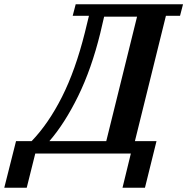

<svg xmlns="http://www.w3.org/2000/svg" viewBox="-109 -718 876 898"><path d="M-34 -58H39Q118 -140 181 -265Q244 -390 288 -566L307 -644H231L245 -698H747L733 -644H667L522 -58H623L569 160H464L503 0H56L16 160H-89ZM388 -58 532 -640H378L360 -563Q319 -396 256.5 -268.5Q194 -141 122 -58Z"/></svg>

Font: IBM Plex Serif SmBld
Style: Italic
Weight: 600
Italic angle: -14°
Designer: Mike Abbink, Paul van der Laan, Pieter van Rosmalen
Foundry: Bold Monday
Version: Version 3.001